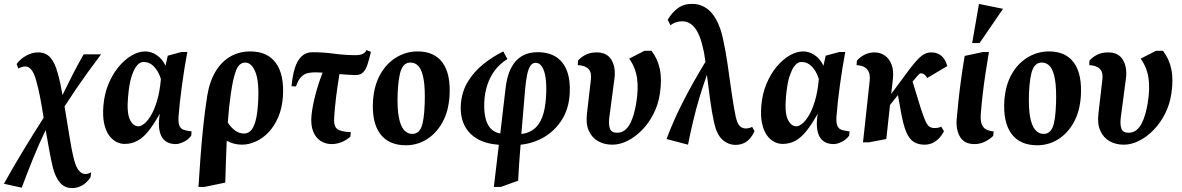

<svg xmlns="http://www.w3.org/2000/svg" viewBox="-76 -728 6045 982"><path d="M-55.9 211.9Q-8.9 127 42.1 43Q93 -41 147.1 -125.6Q139 -178.6 129.6 -228.1Q120.1 -277.5 109.1 -316Q98.1 -355.2 84.4 -371.6Q70.6 -388 54.1 -388Q44.1 -388 35 -385.1Q25.9 -382.1 17.9 -377.1L9 -400.9Q29.5 -427.9 58.9 -443.9Q88.2 -460 120 -460Q158.5 -460 181.9 -433Q205.4 -406 219.1 -354.1Q226.1 -329.6 232.4 -301.2Q238.6 -272.7 243.7 -241.9Q269.4 -294.5 294.9 -345.1Q320.5 -395.7 351.9 -450H440.9Q403.9 -400.9 372.1 -356.9Q340.4 -312.9 311.7 -270.8Q283.1 -228.7 254.2 -183.9Q267 -109.7 278.1 -37.5Q289.1 34.8 302.9 89Q313.4 128.3 328 145.1Q342.6 162 360.1 162Q375.2 162 390.1 153L387.1 179Q364.9 210 341.3 222Q317.8 234 292.1 234Q254.6 234 231.1 206.4Q207.5 178.9 195 131.1Q185 90.4 175.9 40.2Q166.8 -10 157.6 -63.1Q122.6 9.5 92 85.6Q61.4 161.6 35 231.9Z M561 8.1Q541 8.1 520.2 -1.9Q499.5 -12 482.5 -34.6Q465.5 -57.3 456.9 -95.2Q448.3 -133.1 452.9 -187.9Q457.9 -248.1 478.8 -298.4Q499.6 -348.8 530.7 -386.2Q561.9 -423.6 597.4 -444.3Q632.9 -465 667 -465Q698.1 -465 726.4 -445.6Q754.6 -426.2 770.6 -391.7L782.1 -443.1L851.9 -462.1H882.1Q866.5 -379.1 854.6 -291.1Q842.6 -203 836.9 -129Q835.5 -99.1 842 -84.1Q848.5 -69 864.2 -63.7Q879.9 -58.4 903.9 -56.1L902 -34Q886.2 -13 862.8 -2.1Q839.4 8.9 823.9 8.9Q769.7 8.9 749.4 -31.6Q729 -72.1 741.4 -146.6Q711.4 -93.1 684.1 -58.7Q656.7 -24.2 627.2 -8.1Q597.6 8.1 561 8.1ZM633.1 -82Q644.7 -82 661.3 -95Q677.9 -108 695.3 -136.4Q712.7 -164.7 726.9 -211.3Q741.1 -257.9 747 -324Q734 -364.6 711.4 -387.8Q688.7 -411 659.1 -411Q647.2 -411 637.7 -404.8Q628.1 -398.6 619.1 -385.9Q608.4 -371.1 596.9 -337.2Q585.4 -303.2 579.1 -234.9Q571.6 -153.1 587.9 -117.6Q604.1 -82 633.1 -82Z M939 228Q943.8 154 949.5 75.5Q955.3 -3 963.6 -82.7Q971.9 -162.5 983.9 -238Q996.2 -312.5 1027 -363.1Q1057.7 -413.7 1103.1 -439.4Q1148.5 -465 1203.9 -465Q1292 -465 1335 -405.7Q1378 -346.4 1371.1 -236Q1367.1 -174.8 1347 -128.4Q1326.9 -82 1296.9 -50.8Q1266.9 -19.6 1231.4 -3.9Q1196 11.9 1162 11.9Q1139.9 11.9 1120.3 6.7Q1100.7 1.6 1083.7 -8.5Q1081.4 40.5 1079.6 94.7Q1077.9 149 1076.1 206L969.9 228ZM1171.9 -45Q1191 -45 1205.6 -58.7Q1220.2 -72.4 1230.3 -106.8Q1240.4 -141.1 1244 -202.1Q1250.5 -307.9 1230.9 -357.9Q1211.2 -408 1178.1 -408Q1148.6 -408 1132.9 -371.2Q1117.1 -334.4 1105.1 -251.9Q1094.5 -180.7 1089 -101.4Q1106.6 -74.1 1127.7 -59.6Q1148.7 -45 1171.9 -45Z M1620.1 8.9Q1588.2 8.9 1563.1 -7.6Q1538 -24.1 1525.3 -56.8Q1512.6 -89.5 1517.1 -137.1Q1522.3 -186.7 1537.2 -243.4Q1552.1 -300.1 1573.8 -356.3Q1562.3 -357 1552.1 -357.5Q1542 -358 1534 -358Q1514.8 -358 1496.8 -353.8Q1478.9 -349.5 1463.9 -334.1Q1449 -318.8 1438 -286.1L1415 -287Q1420 -341.3 1432.1 -380Q1444.3 -418.8 1466.5 -439.8Q1488.8 -460.9 1522 -460.9Q1577.6 -460.9 1633.1 -453.4Q1688.5 -445.9 1743.1 -445.9Q1765.9 -445.9 1779.4 -452.3Q1793 -458.6 1798 -471.9L1821.1 -462.9Q1812.2 -423.9 1803.3 -397.3Q1794.4 -370.8 1780.5 -357.4Q1766.6 -344 1743.1 -344Q1726.5 -344 1704.5 -345.7Q1682.5 -347.4 1660.2 -349.1Q1649.9 -288.9 1642.8 -230.2Q1635.7 -171.5 1633.1 -126.1Q1630.1 -82.4 1648.6 -68.3Q1667.1 -54.1 1718.1 -52.1L1715.9 -29.1Q1694.4 -10.1 1669.7 -0.6Q1645 8.9 1620.1 8.9Z M2000.1 15Q1911.4 15 1868 -43.9Q1824.6 -102.9 1831.9 -214.9Q1837.8 -293.1 1869.6 -348.9Q1901.4 -404.6 1951.5 -434.8Q2001.6 -465 2060.1 -465Q2146.4 -465 2188.3 -406.4Q2230.2 -347.7 2223 -235.1Q2217.7 -157.2 2186.4 -101.3Q2155.1 -45.4 2106.4 -15.2Q2057.6 15 2000.1 15ZM2031.9 -43.1Q2064.4 -43.1 2078.7 -76.6Q2093 -110.1 2096.1 -196.1Q2098.8 -273.1 2091.1 -319.8Q2083.4 -366.4 2066.4 -387.3Q2049.4 -408.1 2023.1 -408.1Q1992.1 -408.1 1977 -373.9Q1961.9 -339.6 1957.9 -252.1Q1955 -176 1963.5 -130.1Q1972 -84.2 1989.9 -63.7Q2007.9 -43.1 2031.9 -43.1Z M2449.9 228 2475.4 12.6Q2407.2 7.5 2362.6 -19.4Q2317.9 -46.3 2297.4 -91.3Q2276.9 -136.4 2281 -194.9Q2285.8 -258.9 2316.7 -309.9Q2347.6 -361 2395.4 -399.5Q2443.2 -438 2498 -465.1L2519.1 -425.9Q2480.9 -402.5 2455.6 -368.9Q2430.2 -335.4 2416.6 -293.9Q2403 -252.5 2400.9 -205.1Q2399 -163.6 2405.9 -129.6Q2412.7 -95.6 2431.1 -73.6Q2449.5 -51.5 2482.7 -45.1L2509.9 -278Q2513.6 -311.2 2523.4 -343.7Q2533.2 -376.1 2551.7 -402.6Q2570.2 -429 2600.1 -445Q2630 -461 2674.1 -461Q2730.4 -461 2768 -436.8Q2805.6 -412.6 2823.6 -365.7Q2841.5 -318.7 2838 -251.1Q2833.7 -171.5 2797.4 -114.7Q2761 -57.9 2705.4 -25.9Q2649.7 6 2586.6 12Q2582.6 56.9 2579.6 103.1Q2576.6 149.3 2574 196.1L2486.1 228ZM2590.5 -42.5Q2627.6 -47.2 2654.2 -67.1Q2680.7 -86.9 2697 -128.2Q2713.2 -169.6 2716.9 -235.9Q2720 -290 2714.8 -327.9Q2709.6 -365.8 2696.6 -386.3Q2683.5 -406.9 2663 -406.9Q2647.7 -406.9 2637.2 -391.8Q2626.7 -376.6 2620.4 -347.6Q2614.1 -318.5 2610.1 -275.1Z M3055.9 12Q3015 12 2983.4 -5.7Q2951.8 -23.5 2935.6 -59.2Q2919.5 -94.9 2926.1 -147.9L2946 -319.9Q2951 -356.7 2934.1 -374.9Q2917.3 -393 2879.1 -395L2880.1 -418Q2894.1 -434.5 2917.9 -447.2Q2941.6 -460 2976.1 -460Q3028.6 -460 3051.2 -421.9Q3073.7 -383.7 3067 -328.9L3040.1 -125.1Q3036.1 -89.3 3043.9 -69.2Q3051.6 -49.1 3080 -49.1Q3103.1 -49.1 3119.7 -62.2Q3136.4 -75.4 3147.7 -97.7Q3159 -120 3166.3 -146.6Q3173.5 -173.1 3177.9 -200Q3190.1 -272.3 3182.2 -327.9Q3174.2 -383.6 3142 -428.1L3220.1 -468.1H3256.1Q3287.4 -428.1 3298.7 -374.7Q3310 -321.4 3299 -248.9Q3290.7 -193.3 3266.6 -145.9Q3242.4 -98.5 3207.9 -63Q3173.4 -27.5 3133.8 -7.8Q3094.2 12 3055.9 12Z M3333 -16.9Q3369.5 -114.5 3419.1 -211Q3468.6 -307.5 3532 -411.6Q3529.1 -432.6 3526.1 -450.9Q3523.1 -469.2 3519 -484Q3508.6 -532.1 3492.8 -561.9Q3477 -591.6 3457.1 -605.4Q3437.3 -619.1 3414.1 -619.1Q3396.3 -619.1 3381.2 -614.1Q3366.1 -609 3352.9 -599L3339.1 -627Q3360.6 -663.8 3390.6 -685.9Q3420.6 -708.1 3462.9 -708.1Q3493 -708.1 3517.6 -697Q3542.1 -685.9 3561.9 -663.9Q3581.6 -641.9 3597 -607.9Q3612.4 -574 3622.1 -528.1Q3636 -466 3645.9 -395.4Q3655.7 -324.9 3665.6 -256.1Q3675.4 -187.3 3686.9 -131Q3692.4 -105.8 3700.6 -92.8Q3708.7 -79.9 3718.6 -75.4Q3728.5 -71 3738.1 -71Q3747.6 -71 3755.7 -73.2Q3763.9 -75.5 3770.9 -79.1L3783.1 -57.1Q3766 -19.8 3741.8 -3.4Q3717.6 13 3686.9 13Q3648.4 13 3618.9 -13.6Q3589.4 -40.1 3576.1 -101.9Q3564.3 -155.5 3555.8 -219.1Q3547.4 -282.8 3539.6 -344.8Q3520.1 -291.1 3501.9 -230.8Q3483.7 -170.4 3469.1 -108.6Q3454.5 -46.8 3442.9 11.9Z M3926 8.1Q3906 8.1 3885.2 -1.9Q3864.5 -12 3847.5 -34.6Q3830.5 -57.3 3821.9 -95.2Q3813.3 -133.1 3817.9 -187.9Q3822.9 -248.1 3843.8 -298.4Q3864.6 -348.8 3895.7 -386.2Q3926.9 -423.6 3962.4 -444.3Q3997.9 -465 4032 -465Q4063.1 -465 4091.4 -445.6Q4119.6 -426.2 4135.6 -391.7L4147.1 -443.1L4216.9 -462.1H4247.1Q4231.5 -379.1 4219.6 -291.1Q4207.6 -203 4201.9 -129Q4200.5 -99.1 4207 -84.1Q4213.5 -69 4229.2 -63.7Q4244.9 -58.4 4268.9 -56.1L4267 -34Q4251.2 -13 4227.8 -2.1Q4204.4 8.9 4188.9 8.9Q4134.7 8.9 4114.4 -31.6Q4094 -72.1 4106.4 -146.6Q4076.4 -93.1 4049.1 -58.7Q4021.7 -24.2 3992.2 -8.1Q3962.6 8.1 3926 8.1ZM3998.1 -82Q4009.7 -82 4026.3 -95Q4042.9 -108 4060.3 -136.4Q4077.7 -164.7 4091.9 -211.3Q4106.1 -257.9 4112 -324Q4099 -364.6 4076.4 -387.8Q4053.7 -411 4024.1 -411Q4012.2 -411 4002.7 -404.8Q3993.1 -398.6 3984.1 -385.9Q3973.4 -371.1 3961.9 -337.2Q3950.4 -303.2 3944.1 -234.9Q3936.6 -153.1 3952.9 -117.6Q3969.1 -82 3998.1 -82Z M4337.9 0 4372 -314Q4381 -391 4305 -395L4306.9 -418Q4322.4 -436 4345.6 -448Q4368.9 -460 4396.9 -460Q4426.4 -460 4449.4 -443.9Q4472.5 -427.9 4484 -397.8Q4495.5 -367.7 4490.9 -325L4482.1 -247.4L4561 -354Q4600.7 -408.5 4627.9 -434.3Q4655.1 -460.1 4688 -460.1Q4717.7 -460.1 4739 -442.2Q4760.2 -424.3 4768.9 -390L4666 -329Q4660.1 -340.3 4652.3 -346.6Q4644.4 -353 4633.1 -353Q4629.9 -353 4625.7 -349.4Q4621.5 -345.9 4613.6 -336.9Q4605.6 -327.9 4591.5 -310.6L4633.1 -175Q4648 -128.7 4658.3 -106.9Q4668.6 -85.1 4679.4 -79.1Q4690.1 -73.1 4703.1 -73.1Q4712.1 -73.1 4721.4 -74.7Q4730.6 -76.4 4737.9 -80.1L4752 -57Q4736.2 -25.2 4710.8 -6.6Q4685.4 12 4653 12Q4621 12 4598.1 -1.9Q4575.3 -15.9 4560.2 -50.2Q4545.2 -84.5 4534 -144.9L4516.5 -241.9L4476.1 -191.2L4457.1 -17.1L4368.1 0Z M4908.1 8.9Q4856.6 8.9 4834.6 -27.4Q4812.5 -63.6 4817.1 -120.1Q4820.8 -163.5 4826.7 -217.6Q4832.6 -271.8 4840.6 -329.8Q4848.5 -387.9 4858.1 -442.1L4952.1 -462.1H4982Q4972.7 -407.7 4964.1 -351Q4955.5 -294.2 4949.5 -240.8Q4943.5 -187.4 4940.1 -142.1Q4938.1 -112.1 4944.9 -93.7Q4951.6 -75.2 4966.9 -66.6Q4982.1 -58 5006.1 -56L5003.9 -33Q4985.2 -14.8 4960.4 -2.9Q4935.6 8.9 4908.1 8.9ZM4896.2 -507.9 4931 -708 5054.1 -682.9 4934.1 -507.9Z M5229.1 15Q5140.4 15 5097 -43.9Q5053.6 -102.9 5060.9 -214.9Q5066.8 -293.1 5098.6 -348.9Q5130.4 -404.6 5180.5 -434.8Q5230.6 -465 5289.1 -465Q5375.4 -465 5417.3 -406.4Q5459.2 -347.7 5452 -235.1Q5446.7 -157.2 5415.4 -101.3Q5384.1 -45.4 5335.4 -15.2Q5286.6 15 5229.1 15ZM5260.9 -43.1Q5293.4 -43.1 5307.7 -76.6Q5322 -110.1 5325.1 -196.1Q5327.8 -273.1 5320.1 -319.8Q5312.4 -366.4 5295.4 -387.3Q5278.4 -408.1 5252.1 -408.1Q5221.1 -408.1 5206 -373.9Q5190.9 -339.6 5186.9 -252.1Q5184 -176 5192.5 -130.1Q5201 -84.2 5218.9 -63.7Q5236.9 -43.1 5260.9 -43.1Z M5671.9 12Q5631 12 5599.4 -5.7Q5567.8 -23.5 5551.6 -59.2Q5535.5 -94.9 5542.1 -147.9L5562 -319.9Q5567 -356.7 5550.1 -374.9Q5533.3 -393 5495.1 -395L5496.1 -418Q5510.1 -434.5 5533.9 -447.2Q5557.6 -460 5592.1 -460Q5644.6 -460 5667.2 -421.9Q5689.7 -383.7 5683 -328.9L5656.1 -125.1Q5652.1 -89.3 5659.9 -69.2Q5667.6 -49.1 5696 -49.1Q5719.1 -49.1 5735.7 -62.2Q5752.4 -75.4 5763.7 -97.7Q5775 -120 5782.3 -146.6Q5789.5 -173.1 5793.9 -200Q5806.1 -272.3 5798.2 -327.9Q5790.2 -383.6 5758 -428.1L5836.1 -468.1H5872.1Q5903.4 -428.1 5914.7 -374.7Q5926 -321.4 5915 -248.9Q5906.7 -193.3 5882.6 -145.9Q5858.4 -98.5 5823.9 -63Q5789.4 -27.5 5749.8 -7.8Q5710.2 12 5671.9 12Z"/></svg>

Font: Ancizar Serif Light
Style: Italic
Weight: 300
Italic angle: -4°
Designer: Cesar Puertas, Viviana Monsalve, Julian Moncada, Julian Prieto, Jose Castro, Felipe Aragon, Mariel Hernandez, Sara Alarc
Version: Version 8.100